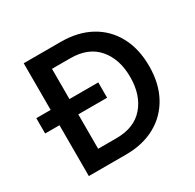

<svg xmlns="http://www.w3.org/2000/svg" viewBox="-148 -835 1009 995"><g transform="rotate(-30 356.0 -337.5)"><path d="M110.8 0V-304.2H25V-395.8H110.8V-675H333.3Q434.2 -675 509.2 -634.2Q584.2 -593.3 625.4 -517.5Q666.7 -441.7 666.7 -337.5Q666.7 -234.2 625.4 -158.3Q584.2 -82.5 509.2 -41.2Q434.2 0 333.3 0ZM223.3 -98.3H333.3Q440 -98.3 496.7 -164.2Q553.3 -230 553.3 -337.5Q553.3 -445 496.7 -510.8Q440 -576.7 333.3 -576.7H223.3V-395.8H395.8V-304.2H223.3Z"/></g></svg>

Font: Funnel Sans Medium
Style: Regular
Weight: 500
Version: Version 1.000; Beta; Release 5; Build 24; ttfautohint (v1.8.